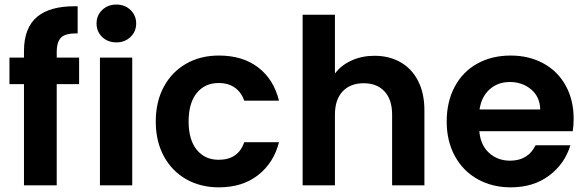

<svg xmlns="http://www.w3.org/2000/svg" viewBox="-20 -804 2541 833"><path d="M21 -439V-554.2H84V-582Q84 -684.1 142.1 -731.9Q196.8 -776.9 303.7 -776.9Q310.1 -776.9 316.9 -776.9V-659.2Q314.5 -659.2 311.5 -659.2Q265.1 -659.2 246.1 -642.1Q226.1 -624 226.1 -577.1V-554.2H323.2V-439H226.1V0H84V-439Z M398.9 -702.1Q398.9 -737.3 423.3 -760.7Q447.8 -784.2 484.9 -784.2Q522 -784.2 546.4 -760.5Q570.8 -736.8 570.8 -702.1Q570.8 -667 546.1 -643.6Q521.5 -620.1 484.9 -620.1Q447.8 -620.1 423.3 -643.6Q398.9 -667 398.9 -702.1ZM413.6 0V-554.2H553.7V0Z M655.8 -276.9Q655.8 -362.8 690.7 -427.5Q725.6 -492.2 787.6 -527.6Q849.6 -563 929.7 -563Q1032.7 -563 1100.1 -511.5Q1167.5 -460 1190.4 -367.2H1039.6Q1027.3 -403.3 999 -423.6Q970.7 -443.8 928.7 -443.8Q868.7 -443.8 833.5 -400.4Q798.3 -356.9 798.3 -276.9Q798.3 -197.8 833.5 -154.3Q868.7 -110.8 928.7 -110.8Q1013.7 -110.8 1039.6 -187H1190.4Q1167.5 -97.2 1099.6 -44.2Q1031.7 8.8 929.7 8.8Q849.6 8.8 787.6 -26.6Q725.6 -62 690.7 -126.5Q655.8 -190.9 655.8 -276.9Z M1293 0V-740.2H1433.1V-484.9Q1460 -521 1505.1 -541.5Q1550.3 -562 1605 -562Q1668 -562 1717 -534.4Q1766.1 -506.8 1793.7 -453.4Q1821.3 -399.9 1821.3 -325.2V0H1681.2V-306.2Q1681.2 -372.1 1648.2 -407.5Q1615.2 -442.9 1558.1 -442.9Q1500 -442.9 1466.6 -407.5Q1433.1 -372.1 1433.1 -306.2V0Z M1918 -276.9Q1918 -362.8 1952.9 -428Q1987.8 -493.2 2050.8 -528.1Q2113.8 -563 2195.8 -563Q2274.9 -563 2337.4 -529.1Q2399.9 -495.1 2434.3 -432.6Q2468.8 -370.1 2468.8 -289.1Q2468.8 -258.8 2464.8 -234.9H2059.6Q2064.5 -174.8 2101.6 -140.9Q2138.7 -106.9 2192.9 -106.9Q2271 -106.9 2303.7 -173.8H2454.6Q2430.7 -93.8 2362.8 -42.5Q2294.9 8.8 2195.8 8.8Q2115.7 8.8 2052.2 -26.6Q1988.8 -62 1953.4 -127Q1918 -191.9 1918 -276.9ZM2060.5 -329.1H2323.7Q2322.8 -383.3 2284.7 -415.8Q2246.6 -448.2 2191.9 -448.2Q2140.1 -448.2 2104.5 -416.5Q2068.8 -384.8 2060.5 -329.1Z"/></svg>

Font: Poppins SemiBold
Style: Regular
Weight: 600
Designer: Ninad Kale (Devanagari), Jonny Pinhorn (Latin)
Foundry: Indian Type Foundry
Version: 4.004